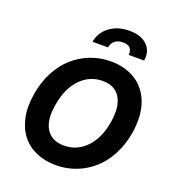

<svg xmlns="http://www.w3.org/2000/svg" viewBox="-168 -1092 1119 1232"><g transform="rotate(20 391.0 -476.0)"><path d="M745 -353.7Q730.5 -268.1 693.7 -198.9Q657 -129.6 604.9 -84.2Q552.9 -38.7 488.5 -14.4Q424 9.9 353 9.9Q278.8 9.9 219.1 -15.8Q159.4 -41.5 120.6 -90.4Q81.7 -139.2 66.8 -210.2Q51.8 -281.2 66.8 -371.8Q81 -457.4 117.7 -527Q154.5 -596.6 206.7 -642.2Q258.9 -687.9 323.7 -712.5Q388.5 -737.2 459.9 -737.2Q518.8 -737.2 569.1 -720.5Q619.3 -703.8 657 -671.9Q694.6 -639.9 718.6 -593.2Q742.5 -546.5 749.5 -486.5Q756.4 -426.5 745 -353.7ZM592 -371.8Q610.1 -482.2 572.8 -541.7Q535.5 -601.2 453.8 -601.2Q365.1 -601.2 301.7 -535.9Q238.3 -470.5 219.5 -353.7Q200.3 -243.6 238.5 -184.8Q276.6 -126.1 358.7 -126.1Q447.1 -126.1 509.9 -190.7Q572.8 -255.3 592 -371.8ZM304.7 -815Q315.3 -880.3 369.9 -921.3Q424.4 -962.4 504.6 -962.4Q584.5 -962.4 626.1 -921.3Q667.6 -880.3 657 -815H551.5Q555 -842.3 540.8 -860.3Q526.6 -878.2 491.1 -878.2Q454.9 -878.2 434.5 -860.1Q414.1 -842 410.2 -815Z"/></g></svg>

Font: Karasuma Gothic
Style: Bold Italic
Weight: 700
Italic angle: 9.39998°
Designer: Rasmus Andersson / Ryoko Nishizuka
Foundry: Genbu
Version: Version 1.00